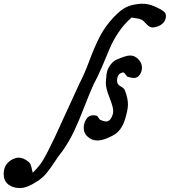

<svg xmlns="http://www.w3.org/2000/svg" viewBox="-250 -751 899 1017"><path d="M502 -392.6Q502 -372.1 490.2 -355Q478.5 -337.9 459 -337.9Q449.2 -337.9 427.7 -343.8Q421.9 -345.7 415 -356.4Q408.2 -367.2 402.3 -367.2H400.4Q370.1 -361.3 370.1 -323.2Q370.1 -322.3 370.6 -319.3Q371.1 -316.4 371.1 -314.5Q373 -302.7 390.1 -293Q407.2 -283.2 411.1 -273.4Q427.7 -231.4 427.7 -198.2Q427.7 -167 411.1 -115.2Q391.6 -55.7 347.7 -33.2Q298.8 -6.8 266.6 -6.8Q235.4 -6.8 213.9 -27.3Q193.4 -44.9 193.4 -74.2Q193.4 -99.6 208 -121.1Q220.7 -140.6 245.1 -140.6Q250 -140.6 259.8 -138.7Q266.6 -136.7 272 -127Q277.3 -117.2 283.2 -115.2Q302.7 -107.4 311.5 -107.4Q329.1 -107.4 339.4 -126.5Q349.6 -145.5 349.6 -163.1Q349.6 -184.6 330.1 -233.9Q310.5 -283.2 310.5 -311.5Q310.5 -321.3 311.5 -326.2Q312.5 -332 313 -343.3Q313.5 -354.5 314.5 -359.9Q315.4 -365.2 317.9 -374Q320.3 -382.8 324.2 -390.6Q342.8 -424.8 368.2 -435.5Q417 -457 439.5 -457Q463.9 -457 482.9 -437Q502 -417 502 -392.6ZM-143.6 245.1Q-182.6 245.1 -206.5 225.6Q-230.5 206.1 -230.5 169.9Q-230.5 116.2 -181.6 91.8Q-164.1 84 -151.4 84Q-126 84 -99.6 105.5Q-90.8 112.3 -87.4 121.6Q-84 130.9 -81.5 143.6Q-79.1 156.2 -76.2 164.1Q-53.7 141.6 -37.1 119.6Q-20.5 97.7 1.5 54.7Q23.4 11.7 39.6 -22.5Q55.7 -56.6 96.2 -146Q136.7 -235.4 170.9 -308.6Q196.3 -356.4 223.1 -428.7Q250 -501 277.8 -555.7Q305.7 -610.4 352.5 -660.2Q380.9 -689.5 403.8 -704.6Q426.8 -719.7 460.9 -726.6Q487.3 -731.4 503.9 -731.4Q543.9 -731.4 585.9 -709Q597.7 -703.1 602.1 -700.7Q606.4 -698.2 614.7 -692.4Q623 -686.5 626 -680.2Q628.9 -673.8 628.9 -666V-664.1Q627.9 -638.7 607.4 -623Q586.9 -607.4 558.6 -605.5H557.6Q542 -605.5 525.9 -623.5Q509.8 -641.6 500 -646.5Q491.2 -650.4 482.9 -652.3Q474.6 -654.3 464.8 -655.3Q455.1 -656.2 447.3 -658.2Q406.2 -623 376.5 -577.6Q346.7 -532.2 331.1 -494.1Q315.4 -456.1 291.5 -399.9Q267.6 -343.8 245.1 -302.7Q223.6 -254.9 195.3 -181.6Q167 -108.4 142.1 -55.7Q117.2 -2.9 81.1 48.8Q62.5 71.3 39.6 106.4Q16.6 141.6 -4.4 167Q-25.4 192.4 -56.6 211.9Q-108.4 245.1 -143.6 245.1Z"/></svg>

Font: Essays1743
Style: Italic
Weight: 500
Italic angle: -10°
Designer: Based on the typeface in a 1743 English translation of the essays of Montaigne.  PostScript/TrueType font designed by Jo
Version: Version 002.100